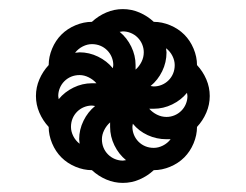

<svg xmlns="http://www.w3.org/2000/svg" viewBox="-20 -551 540 422"><path d="M250 -198Q252 -198 253.5 -198.5Q255 -199 257 -199Q241 -212 231.5 -231.5Q222 -251 222 -272V-282Q214 -275 209 -265Q204 -255 204 -245Q204 -235 207.5 -226.5Q211 -218 217.5 -211.5Q224 -205 232.5 -201.5Q241 -198 250 -198ZM228 -401Q228 -402 228.5 -404Q229 -406 229 -408Q229 -417 225.5 -425.5Q222 -434 215.5 -440.5Q209 -447 200.5 -450.5Q192 -454 182 -454Q172 -454 162 -449Q152 -444 145 -435Q148 -435 150 -435.5Q152 -436 155 -436Q176 -436 195.5 -426.5Q215 -417 228 -401ZM278 -398Q286 -405 291 -415Q296 -425 296 -436Q296 -445 292.5 -453.5Q289 -462 282.5 -468.5Q276 -475 267.5 -478.5Q259 -482 250 -482Q248 -482 246.5 -481.5Q245 -481 243 -481Q259 -468 268.5 -448.5Q278 -429 278 -408ZM346 -294Q355 -294 363.5 -297.5Q372 -301 378.5 -307.5Q385 -314 388.5 -322.5Q392 -331 392 -340Q392 -342 391.5 -343.5Q391 -345 391 -347Q378 -331 358.5 -321.5Q339 -312 318 -312H308Q315 -304 325 -299Q335 -294 346 -294ZM109 -333Q122 -349 141.5 -358.5Q161 -368 182 -368H192Q185 -376 175 -381Q165 -386 155 -386Q145 -386 136.5 -382.5Q128 -379 121.5 -372.5Q115 -366 111.5 -357.5Q108 -349 108 -340Q108 -338 108.5 -336.5Q109 -335 109 -333ZM155 -235Q155 -238 154.5 -240Q154 -242 154 -245Q154 -266 163.5 -285.5Q173 -305 189 -318Q188 -318 186 -318.5Q184 -319 182 -319Q173 -319 164.5 -315.5Q156 -312 149.5 -305.5Q143 -299 139.5 -290.5Q136 -282 136 -272Q136 -262 141 -252Q146 -242 155 -235ZM318 -226Q328 -226 338 -231Q348 -236 355 -245H346Q324 -245 304.5 -254Q285 -263 272 -279Q272 -278 271.5 -276Q271 -274 271 -272Q271 -263 274.5 -254.5Q278 -246 284.5 -239.5Q291 -233 299.5 -229.5Q308 -226 318 -226ZM318 -361Q327 -361 335.5 -364.5Q344 -368 350.5 -374.5Q357 -381 360.5 -389.5Q364 -398 364 -408Q364 -418 359 -428Q354 -438 345 -445Q345 -442 345.5 -440Q346 -438 346 -436Q346 -414 336.5 -394.5Q327 -375 311 -362Q312 -362 314 -361.5Q316 -361 318 -361ZM250 -149Q231 -149 213.5 -156.5Q196 -164 182 -177Q164 -177 146 -184.5Q128 -192 115 -205Q102 -218 94.5 -236Q87 -254 87 -272Q74 -286 66.5 -303.5Q59 -321 59 -340Q59 -359 66.5 -376.5Q74 -394 87 -408Q87 -426 94.5 -444Q102 -462 115 -475Q128 -488 146 -495.5Q164 -503 182 -503Q196 -516 213.5 -523.5Q231 -531 250 -531Q269 -531 286.5 -523.5Q304 -516 318 -503Q336 -503 354 -495.5Q372 -488 385 -475Q398 -462 405.5 -444Q413 -426 413 -408Q426 -394 433.5 -376.5Q441 -359 441 -340Q441 -321 433.5 -303.5Q426 -286 413 -272Q413 -254 405.5 -236Q398 -218 385 -205Q372 -192 354 -184.5Q336 -177 318 -177Q304 -164 286.5 -156.5Q269 -149 250 -149Z"/></svg>

Font: Iosevka Term Curly
Style: Bold
Weight: 700
Designer: Belleve Invis
Foundry: Belleve Invis
Version: Version 32.3.0